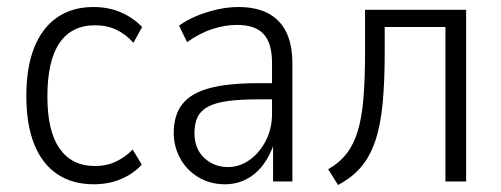

<svg xmlns="http://www.w3.org/2000/svg" viewBox="-20 -517 1427 547"><path d="M247 8Q186 8 143 -21Q100 -50 77.5 -106Q55 -162 55 -244Q55 -325 77.5 -381.5Q100 -438 143 -467.5Q186 -497 246 -497Q289 -497 324 -482Q359 -467 385 -440L360 -395Q339 -419 312 -432Q285 -445 251 -445Q184 -445 149.5 -394.5Q115 -344 115 -242Q115 -143 150 -93.5Q185 -44 250 -44Q284 -44 311 -57Q338 -70 358 -91L384 -48Q359 -21 324 -6.5Q289 8 247 8Z M621 8Q578 8 544.5 -12.5Q511 -33 493 -66.5Q475 -100 475 -138Q475 -190 500 -221Q525 -252 577.5 -266Q630 -280 714 -280H765V-234H719Q667 -234 631.5 -229.5Q596 -225 574.5 -214Q553 -203 543.5 -184.5Q534 -166 534 -138Q534 -93 562 -67Q590 -41 630 -41Q662 -41 690.5 -61Q719 -81 737 -115.5Q755 -150 755 -193V-338Q755 -394 731 -420Q707 -446 655 -446Q621 -446 585.5 -434.5Q550 -423 513 -397L490 -444Q514 -461 542.5 -472.5Q571 -484 601 -490.5Q631 -497 659 -497Q709 -497 743 -479.5Q777 -462 795 -426.5Q813 -391 813 -335V0H758V-109H761Q750 -75 730 -48Q710 -21 682 -6.5Q654 8 621 8Z M943 10 915 -35Q947 -53 967.5 -79.5Q988 -106 999.5 -144.5Q1011 -183 1015.5 -238Q1020 -293 1020 -369V-489H1308V0H1249V-440H1076V-367Q1076 -283 1070 -221Q1064 -159 1049 -115Q1034 -71 1008.5 -41Q983 -11 943 10Z"/></svg>

Font: Nunito Sans 10pt Condensed Light
Style: Regular
Weight: 300
Width: 3
Designer: Vernon Adams
Foundry: Vernon Adams
Version: Version 3.101;gftools[0.9.27]